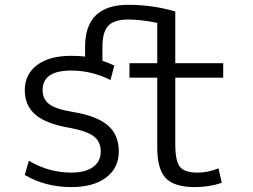

<svg xmlns="http://www.w3.org/2000/svg" viewBox="-20 -760 1040 790"><path d="M701.2 -440.4V-167Q701.2 -96.7 720.7 -73.2Q740.2 -49.8 792 -49.8Q836.9 -49.8 878.9 -67.4L892.6 -7.8Q841.8 9.8 782.2 9.8Q697.3 9.8 662.1 -26.9Q627 -63.5 627 -153.3V-440.4H512.7V-500H627V-666Q558.6 -679.7 507.8 -679.7Q450.2 -679.7 425.8 -654.3Q401.4 -628.9 401.4 -567.4V-509.8Q425.8 -502 450.2 -490.2L434.6 -430.7Q357.4 -469.7 273.4 -469.7Q155.3 -469.7 155.3 -389.6Q155.3 -353.5 181.2 -332.5Q207 -311.5 277.3 -299.8Q378.9 -283.2 423.8 -244.1Q468.8 -205.1 468.8 -137.2Q468.8 -69.3 417 -29.8Q365.2 9.8 273.4 9.8Q167 9.8 82 -40L98.6 -98.6Q180.7 -49.8 273.4 -49.8Q331.1 -49.8 362.8 -72.8Q394.5 -95.7 394.5 -136.7Q394.5 -176.8 366.2 -198.7Q337.9 -220.7 269.5 -233.4Q170.9 -250 126.5 -287.6Q82 -325.2 82 -389.6Q82 -454.1 132.3 -492.2Q182.6 -530.3 273.4 -530.3Q303.7 -530.3 330.1 -527.3V-567.4Q330.1 -740.2 507.8 -740.2Q607.4 -740.2 701.2 -712.9V-500H898.4V-440.4Z"/></svg>

Font: GenEi Gothic M SemiLight
Style: Regular
Weight: 350
Designer: o_tamon (Modified); [Source Han Sans]
Ryoko NISHIZUKA  (kana & ideographs); Paul D. Hunt (Latin, Greek & Cyrillic); Wenl
Version: Version 1.1a;Original Version 1.004